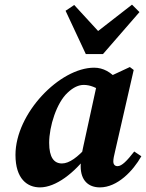

<svg xmlns="http://www.w3.org/2000/svg" viewBox="-20 -789 627 824"><path d="M151.5 15.2C219.7 15.2 299.3 -46.8 359.2 -127L353.1 -159.1C314.1 -115.4 277.8 -87.5 245.9 -87.5C212.1 -87.5 191 -112.9 191 -176C191 -247 223.2 -348.1 269.8 -390.9C294.5 -414.4 317.7 -424.6 339.6 -424.6C366.7 -424.6 393.5 -413 417.1 -396.3L484.8 -445.8C456.6 -478.9 423.4 -498.5 384 -498.5C236.5 -498.5 46.4 -302.5 46.4 -124.2C46.4 -21.3 97.1 15.2 151.5 15.2ZM408.9 15.2C483.8 15.2 550.9 -55.3 586.6 -118.4L556.1 -138.8C525.4 -99.4 503 -75.9 484.5 -75.9C472.9 -75.9 466.3 -83.2 466.3 -96.5C466.3 -107 469.3 -120.8 473.8 -139.3L553.8 -488.7L537.3 -501.3L397.7 -436.2L336.2 -154.4C329.9 -125 326.2 -101.1 326.2 -75.7C326.2 -14.4 359.5 15.2 408.9 15.2ZM298.5 -767.6 261.4 -742.8 348.3 -556.9H421.9L578.5 -737.1L546.5 -769L357 -621.7H432.5L298.5 -767.6Z"/></svg>

Font: Source Serif Variable
Style: Italic
Weight: 389
Italic angle: -12°
Designer: Frank Grießhammer
Foundry: Adobe Systems Incorporated
Version: Version 3.001;hotconv 1.0.111;makeotfexe 2.5.65597